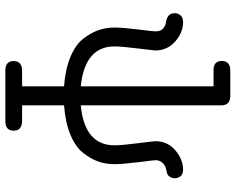

<svg xmlns="http://www.w3.org/2000/svg" viewBox="-101 -550 873 711"><g transform="rotate(90 335.5 -194.5)"><path d="M28.8 -404.8Q28.8 -417 36.9 -426.5Q44.9 -436 62 -436Q100.1 -436 133.5 -407Q167 -377.9 167 -332Q167 -328.1 159.4 -268.1Q151.9 -208 151.9 -182.1Q151.9 -72.3 299.8 -57.1V-548.8H238.8Q205.6 -548.8 205.8 -579.8Q206.1 -610.8 242.2 -610.8H335Q370.1 -610.8 370.1 -577.1V-57.1Q518.1 -71.3 518.1 -182.1Q518.1 -208 510.5 -267.6Q502.9 -327.1 502.9 -333Q502.9 -378.9 536.9 -407.5Q570.8 -436 607.9 -436Q625 -436 632.6 -426.5Q640.1 -417 640.1 -404.8Q640.1 -397.9 637.5 -392.1Q634.8 -386.2 631.8 -383.1Q628.9 -379.9 624.5 -377.9Q620.1 -376 616.5 -375Q612.8 -374 609.9 -374L606 -373Q591.8 -370.1 582.5 -359.1Q573.2 -348.1 573.2 -335Q573.2 -328.1 580.6 -270Q587.9 -211.9 587.9 -182.1Q587.9 -149.9 578.4 -122.6Q568.8 -95.2 546.9 -66.7Q524.9 -38.1 479.5 -19Q434.1 0 370.1 4.9V160.2H426.8Q463.9 160.2 463.9 191.2Q463.9 222.2 429.2 222.2H241.2Q206.1 222.2 206.1 191.2Q206.1 160.2 242.2 160.2H299.8V4.9Q235.8 0 190.4 -19Q145 -38.1 123 -66.7Q101.1 -95.2 91.6 -123Q82 -150.9 82 -182.1Q82 -211.9 89.1 -269Q96.2 -326.2 96.2 -334Q96.2 -353 85.7 -362.1Q75.2 -371.1 62.5 -372.6Q49.8 -374 39.3 -381.3Q28.8 -388.7 28.8 -404.8Z"/></g></svg>

Font: CMU Typewriter Text Variable Width
Style: Medium
Weight: 500
Version: Version 0.7.0